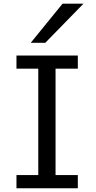

<svg xmlns="http://www.w3.org/2000/svg" viewBox="-20 -1011 516 1031"><path d="M397.9 -712.9V-642.1H278.3V-70.8H397.9V0H68.4V-70.8H185.5V-642.1H68.4V-712.9ZM428.2 -991.2 223.1 -781.2H145L315.9 -991.2Z"/></svg>

Font: Andika APac
Style: Regular
Weight: 400
Designer: Victor Gaultney, Annie Olsen, Julie Remington, Don Collingsworth, Eric Hays, Becca Hirsbrunner
Foundry: SIL International
Version: Version 5.000